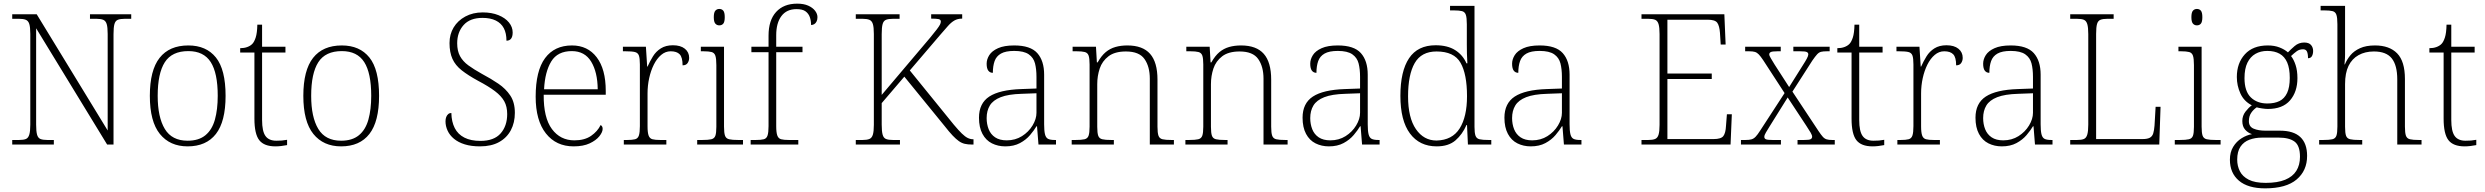

<svg xmlns="http://www.w3.org/2000/svg" viewBox="-20 -792 13614 1052"><path d="M47 0V-25H84Q109 -25 122 -30.5Q135 -36 140.5 -54.5Q146 -73 146 -109V-606Q146 -643 140.5 -660.5Q135 -678 121.5 -683.5Q108 -689 84 -689H47V-714H181L570 -77V-606Q570 -643 564.5 -660.5Q559 -678 545.5 -683.5Q532 -689 508 -689H473V-714H699V-689H664Q639 -689 625.5 -683.5Q612 -678 607 -660Q602 -642 602 -605V0H567L178 -637V-109Q178 -73 183 -54.5Q188 -36 201.5 -30.5Q215 -25 240 -25H275V0Z M1008 10Q911 10 856 -58Q801 -126 801 -267Q801 -407 854.5 -475Q908 -543 1012 -543Q1110 -543 1163 -477Q1216 -411 1216 -267Q1216 -126 1163 -58Q1110 10 1008 10ZM1008 -21Q1069 -21 1105.5 -51Q1142 -81 1157.5 -136.5Q1173 -192 1173 -267Q1173 -392 1134.5 -452Q1096 -512 1012 -512Q922 -512 883 -451Q844 -390 844 -267Q844 -150 883 -85.5Q922 -21 1008 -21Z M1489 10Q1427 10 1400.5 -24Q1374 -58 1374 -142V-504H1296V-528Q1317 -528 1334 -534Q1351 -540 1362 -551Q1373 -562 1381 -586.5Q1389 -611 1390 -657H1416V-536H1544V-504H1416V-134Q1416 -73 1434.5 -47Q1453 -21 1494 -21Q1511 -21 1524 -22Q1537 -23 1553 -26V3Q1537 6 1521 8Q1505 10 1489 10Z M1849 10Q1752 10 1697 -58Q1642 -126 1642 -267Q1642 -407 1695.5 -475Q1749 -543 1853 -543Q1951 -543 2004 -477Q2057 -411 2057 -267Q2057 -126 2004 -58Q1951 10 1849 10ZM1849 -21Q1910 -21 1946.5 -51Q1983 -81 1998.5 -136.5Q2014 -192 2014 -267Q2014 -392 1975.5 -452Q1937 -512 1853 -512Q1763 -512 1724 -451Q1685 -390 1685 -267Q1685 -150 1724 -85.5Q1763 -21 1849 -21Z M2610 10Q2562 10 2526.5 -1Q2491 -12 2467.5 -31.5Q2444 -51 2432.5 -76Q2421 -101 2421 -127Q2421 -141 2425 -151Q2429 -161 2436 -167Q2443 -173 2453 -173Q2454 -125 2471.5 -90.5Q2489 -56 2524.5 -38Q2560 -20 2612 -20Q2687 -20 2723 -61Q2759 -102 2759 -167Q2759 -208 2743 -237Q2727 -266 2692 -292.5Q2657 -319 2600 -349Q2545 -379 2510 -406.5Q2475 -434 2459 -469.5Q2443 -505 2443 -556Q2443 -604 2465.5 -641.5Q2488 -679 2529.5 -701.5Q2571 -724 2625 -724Q2674 -724 2711 -709Q2748 -694 2768.5 -669Q2789 -644 2789 -614Q2789 -592 2780.5 -580.5Q2772 -569 2755 -569Q2755 -610 2740.5 -637.5Q2726 -665 2696.5 -679.5Q2667 -694 2624 -694Q2555 -694 2520 -654.5Q2485 -615 2485 -555Q2485 -513 2500.5 -484.5Q2516 -456 2546 -434Q2576 -412 2621 -387Q2670 -361 2710.5 -333.5Q2751 -306 2776 -268.5Q2801 -231 2801 -174Q2801 -120 2779 -78.5Q2757 -37 2714.5 -13.5Q2672 10 2610 10Z M3123 10Q3027 10 2971 -61Q2915 -132 2915 -262Q2915 -404 2966.5 -473.5Q3018 -543 3114 -543Q3200 -543 3249.5 -478Q3299 -413 3299 -294V-273H2959Q2958 -147 3004 -85Q3050 -23 3127 -23Q3183 -23 3218.5 -47.5Q3254 -72 3271 -107Q3276 -104 3279 -99Q3282 -94 3282 -86Q3282 -68 3264 -45.5Q3246 -23 3211 -6.5Q3176 10 3123 10ZM3255 -303Q3254 -397 3219 -454.5Q3184 -512 3113 -512Q3035 -512 3000.5 -455.5Q2966 -399 2961 -303Z M3398 0V-25H3416Q3444 -25 3459.5 -29Q3475 -33 3480.5 -49.5Q3486 -66 3486 -101V-439Q3486 -473 3480.5 -488Q3475 -503 3458.5 -507Q3442 -511 3408 -511H3393V-536H3519L3526 -427H3528Q3541 -456 3557.5 -483Q3574 -510 3601 -527Q3628 -544 3667 -544Q3709 -544 3732.5 -525Q3756 -506 3756 -475Q3756 -459 3747.5 -446.5Q3739 -434 3720 -434Q3720 -478 3704 -494.5Q3688 -511 3655 -511Q3626 -511 3602.5 -491Q3579 -471 3562.5 -438Q3546 -405 3537 -364Q3528 -323 3528 -280V-100Q3528 -65 3534 -49Q3540 -33 3555 -29Q3570 -25 3598 -25H3631V0Z M3800 0V-25H3827Q3861 -25 3877.5 -29Q3894 -33 3899.5 -48Q3905 -63 3905 -97V-435Q3905 -471 3899.5 -487Q3894 -503 3878.5 -507Q3863 -511 3835 -511H3820V-536H3947V-98Q3947 -64 3952.5 -48.5Q3958 -33 3975 -29Q3992 -25 4025 -25H4051V0ZM3921 -653Q3908 -653 3899.5 -662.5Q3891 -672 3891 -698Q3891 -724 3899.5 -733.5Q3908 -743 3921 -743Q3935 -743 3943 -733.5Q3951 -724 3951 -698Q3951 -672 3943 -662.5Q3935 -653 3921 -653Z M4093 0V-25H4121Q4150 -25 4165 -29Q4180 -33 4185.5 -49.5Q4191 -66 4191 -101V-506H4097V-536H4191V-597Q4191 -681 4232.5 -726.5Q4274 -772 4348 -772Q4384 -772 4408.5 -761Q4433 -750 4446 -733Q4459 -716 4459 -698Q4459 -684 4454 -674Q4449 -664 4441 -659.5Q4433 -655 4424 -655Q4424 -679 4417 -698.5Q4410 -718 4393.5 -730Q4377 -742 4344 -742Q4290 -742 4261.5 -704Q4233 -666 4233 -599V-536H4377V-506H4233V-101Q4233 -66 4239 -49.5Q4245 -33 4260 -29Q4275 -25 4303 -25H4354V0Z M4669 0V-25H4706Q4730 -25 4743.5 -30.5Q4757 -36 4762.5 -54Q4768 -72 4768 -108V-606Q4768 -643 4762.5 -660.5Q4757 -678 4743.5 -683.5Q4730 -689 4706 -689H4669V-714H4909V-689H4873Q4848 -689 4834.5 -683.5Q4821 -678 4816 -660Q4811 -642 4811 -605V-272L5076 -585Q5100 -614 5112.5 -630.5Q5125 -647 5130 -656.5Q5135 -666 5135 -674Q5135 -685 5122 -687.5Q5109 -690 5082 -690V-714H5252V-690Q5227 -690 5209 -679.5Q5191 -669 5173.5 -649Q5156 -629 5129 -598L4965 -406L5206 -109Q5232 -78 5250 -60.5Q5268 -43 5282.5 -36Q5297 -29 5312 -29H5314V0H5306Q5283 0 5266 -4Q5249 -8 5233.5 -19Q5218 -30 5199.5 -49.5Q5181 -69 5156 -101L4935 -372L4811 -227V-109Q4811 -73 4816 -54.5Q4821 -36 4834.5 -30.5Q4848 -25 4873 -25H4911V0Z M5488 10Q5448 10 5415 -6.5Q5382 -23 5363 -58.5Q5344 -94 5344 -147Q5344 -226 5400.5 -263Q5457 -300 5576 -304L5659 -307V-371Q5659 -413 5651 -444.5Q5643 -476 5616.5 -494.5Q5590 -513 5537 -513Q5490 -513 5464.5 -498.5Q5439 -484 5429.5 -457Q5420 -430 5420 -393Q5404 -393 5395 -405Q5386 -417 5386 -443Q5386 -467 5400.5 -490Q5415 -513 5448.5 -528Q5482 -543 5537 -543Q5626 -543 5663.5 -501Q5701 -459 5701 -383V-111Q5701 -76 5705.5 -57Q5710 -38 5722 -31.5Q5734 -25 5760 -25H5766V0H5670L5662 -100H5659Q5646 -78 5624 -52Q5602 -26 5568.5 -8Q5535 10 5488 10ZM5496 -23Q5543 -23 5579.5 -46Q5616 -69 5637.5 -104.5Q5659 -140 5659 -174V-281L5578 -278Q5505 -276 5463 -259.5Q5421 -243 5403.5 -214Q5386 -185 5386 -145Q5386 -112 5397 -84Q5408 -56 5432.5 -39.5Q5457 -23 5496 -23Z M5852 0V-25H5872Q5906 -25 5922.5 -29Q5939 -33 5944.5 -48.5Q5950 -64 5950 -98V-439Q5950 -473 5944.5 -488Q5939 -503 5923.5 -507Q5908 -511 5880 -511H5857V-536H5985L5990 -450H5994Q6015 -487 6038.5 -506.5Q6062 -526 6091.5 -534.5Q6121 -543 6157 -543Q6241 -543 6281.5 -497Q6322 -451 6322 -356V-98Q6322 -64 6327.5 -48.5Q6333 -33 6349.5 -29Q6366 -25 6399 -25H6412V0H6280V-361Q6280 -427 6251 -468.5Q6222 -510 6149 -510Q6088 -510 6053.5 -483.5Q6019 -457 6005.5 -416.5Q5992 -376 5992 -331V-97Q5992 -63 5997.5 -48Q6003 -33 6019.5 -29Q6036 -25 6069 -25H6083V0Z M6475 0V-25H6495Q6529 -25 6545.5 -29Q6562 -33 6567.5 -48.5Q6573 -64 6573 -98V-439Q6573 -473 6567.5 -488Q6562 -503 6546.5 -507Q6531 -511 6503 -511H6480V-536H6608L6613 -450H6617Q6638 -487 6661.5 -506.5Q6685 -526 6714.5 -534.5Q6744 -543 6780 -543Q6864 -543 6904.5 -497Q6945 -451 6945 -356V-98Q6945 -64 6950.5 -48.5Q6956 -33 6972.5 -29Q6989 -25 7022 -25H7035V0H6903V-361Q6903 -427 6874 -468.5Q6845 -510 6772 -510Q6711 -510 6676.5 -483.5Q6642 -457 6628.5 -416.5Q6615 -376 6615 -331V-97Q6615 -63 6620.5 -48Q6626 -33 6642.5 -29Q6659 -25 6692 -25H6706V0Z M7261 10Q7221 10 7188 -6.5Q7155 -23 7136 -58.5Q7117 -94 7117 -147Q7117 -226 7173.5 -263Q7230 -300 7349 -304L7432 -307V-371Q7432 -413 7424 -444.5Q7416 -476 7389.5 -494.5Q7363 -513 7310 -513Q7263 -513 7237.5 -498.5Q7212 -484 7202.5 -457Q7193 -430 7193 -393Q7177 -393 7168 -405Q7159 -417 7159 -443Q7159 -467 7173.5 -490Q7188 -513 7221.5 -528Q7255 -543 7310 -543Q7399 -543 7436.5 -501Q7474 -459 7474 -383V-111Q7474 -76 7478.5 -57Q7483 -38 7495 -31.5Q7507 -25 7533 -25H7539V0H7443L7435 -100H7432Q7419 -78 7397 -52Q7375 -26 7341.5 -8Q7308 10 7261 10ZM7269 -23Q7316 -23 7352.5 -46Q7389 -69 7410.5 -104.5Q7432 -140 7432 -174V-281L7351 -278Q7278 -276 7236 -259.5Q7194 -243 7176.5 -214Q7159 -185 7159 -145Q7159 -112 7170 -84Q7181 -56 7205.5 -39.5Q7230 -23 7269 -23Z M7852 10Q7758 10 7705.5 -60.5Q7653 -131 7653 -267Q7653 -402 7700.5 -473Q7748 -544 7846 -544Q7911 -544 7953 -517.5Q7995 -491 8015 -445H8020Q8018 -472 8017.5 -499.5Q8017 -527 8017 -548V-659Q8017 -695 8011.5 -711Q8006 -727 7990.5 -731Q7975 -735 7947 -735H7925V-760H8059V-97Q8059 -64 8064.5 -48.5Q8070 -33 8086.5 -29Q8103 -25 8137 -25H8151V0H8023L8018 -107H8015Q7993 -56 7955 -23Q7917 10 7852 10ZM7851 -22Q7937 -24 7977.5 -88Q8018 -152 8018 -265Q8018 -386 7982.5 -448Q7947 -510 7851 -510Q7768 -510 7731.5 -446.5Q7695 -383 7695 -264Q7695 -147 7738 -84.5Q7781 -22 7851 -22Z M8367 10Q8327 10 8294 -6.5Q8261 -23 8242 -58.5Q8223 -94 8223 -147Q8223 -226 8279.5 -263Q8336 -300 8455 -304L8538 -307V-371Q8538 -413 8530 -444.5Q8522 -476 8495.5 -494.5Q8469 -513 8416 -513Q8369 -513 8343.5 -498.5Q8318 -484 8308.5 -457Q8299 -430 8299 -393Q8283 -393 8274 -405Q8265 -417 8265 -443Q8265 -467 8279.5 -490Q8294 -513 8327.5 -528Q8361 -543 8416 -543Q8505 -543 8542.5 -501Q8580 -459 8580 -383V-111Q8580 -76 8584.5 -57Q8589 -38 8601 -31.5Q8613 -25 8639 -25H8645V0H8549L8541 -100H8538Q8525 -78 8503 -52Q8481 -26 8447.5 -8Q8414 10 8367 10ZM8375 -23Q8422 -23 8458.5 -46Q8495 -69 8516.5 -104.5Q8538 -140 8538 -174V-281L8457 -278Q8384 -276 8342 -259.5Q8300 -243 8282.5 -214Q8265 -185 8265 -145Q8265 -112 8276 -84Q8287 -56 8311.5 -39.5Q8336 -23 8375 -23Z M8974 0V-25H9011Q9035 -25 9048.5 -30.5Q9062 -36 9067.5 -54Q9073 -72 9073 -108V-605Q9073 -642 9067.5 -660Q9062 -678 9049 -683.5Q9036 -689 9011 -689H8974V-714H9428L9435 -548H9408L9404 -612Q9401 -651 9389 -667.5Q9377 -684 9337 -684H9116V-389H9359V-359H9116V-30H9369Q9410 -30 9422.5 -46.5Q9435 -63 9437 -102L9442 -166H9469L9462 0Z M9519 0V-25H9543Q9564 -25 9576.5 -28.5Q9589 -32 9599.5 -43Q9610 -54 9624 -76L9758 -282L9641 -462Q9627 -483 9617 -493.5Q9607 -504 9595.5 -507.5Q9584 -511 9564 -511H9542V-536H9737V-511H9719Q9690 -511 9682 -506.5Q9674 -502 9674 -494Q9674 -487 9682.5 -473Q9691 -459 9703 -439L9783 -315L9859 -436Q9872 -456 9880 -471Q9888 -486 9888 -494Q9888 -503 9879.5 -507Q9871 -511 9844 -511H9806V-536H10005V-511H9990Q9969 -511 9957.5 -508Q9946 -505 9936 -494Q9926 -483 9910 -460L9801 -290L9944 -74Q9958 -53 9967.5 -42.5Q9977 -32 9988.5 -28.5Q10000 -25 10019 -25H10033V0H9829V-25H9864Q9893 -25 9901 -29.5Q9909 -34 9909 -43Q9909 -51 9901 -65Q9893 -79 9877 -103L9775 -258L9677 -101Q9665 -81 9656 -66.5Q9647 -52 9647 -42Q9647 -33 9655.5 -29Q9664 -25 9693 -25H9738V0Z M10240 10Q10178 10 10151.5 -24Q10125 -58 10125 -142V-504H10047V-528Q10068 -528 10085 -534Q10102 -540 10113 -551Q10124 -562 10132 -586.5Q10140 -611 10141 -657H10167V-536H10295V-504H10167V-134Q10167 -73 10185.5 -47Q10204 -21 10245 -21Q10262 -21 10275 -22Q10288 -23 10304 -26V3Q10288 6 10272 8Q10256 10 10240 10Z M10376 0V-25H10394Q10422 -25 10437.5 -29Q10453 -33 10458.5 -49.5Q10464 -66 10464 -101V-439Q10464 -473 10458.5 -488Q10453 -503 10436.5 -507Q10420 -511 10386 -511H10371V-536H10497L10504 -427H10506Q10519 -456 10535.5 -483Q10552 -510 10579 -527Q10606 -544 10645 -544Q10687 -544 10710.5 -525Q10734 -506 10734 -475Q10734 -459 10725.5 -446.5Q10717 -434 10698 -434Q10698 -478 10682 -494.5Q10666 -511 10633 -511Q10604 -511 10580.5 -491Q10557 -471 10540.5 -438Q10524 -405 10515 -364Q10506 -323 10506 -280V-100Q10506 -65 10512 -49Q10518 -33 10533 -29Q10548 -25 10576 -25H10609V0Z M10948 10Q10908 10 10875 -6.5Q10842 -23 10823 -58.5Q10804 -94 10804 -147Q10804 -226 10860.5 -263Q10917 -300 11036 -304L11119 -307V-371Q11119 -413 11111 -444.5Q11103 -476 11076.5 -494.5Q11050 -513 10997 -513Q10950 -513 10924.5 -498.5Q10899 -484 10889.5 -457Q10880 -430 10880 -393Q10864 -393 10855 -405Q10846 -417 10846 -443Q10846 -467 10860.5 -490Q10875 -513 10908.5 -528Q10942 -543 10997 -543Q11086 -543 11123.5 -501Q11161 -459 11161 -383V-111Q11161 -76 11165.5 -57Q11170 -38 11182 -31.5Q11194 -25 11220 -25H11226V0H11130L11122 -100H11119Q11106 -78 11084 -52Q11062 -26 11028.5 -8Q10995 10 10948 10ZM10956 -23Q11003 -23 11039.5 -46Q11076 -69 11097.5 -104.5Q11119 -140 11119 -174V-281L11038 -278Q10965 -276 10923 -259.5Q10881 -243 10863.5 -214Q10846 -185 10846 -145Q10846 -112 10857 -84Q10868 -56 10892.5 -39.5Q10917 -23 10956 -23Z M11323 0V-25H11360Q11385 -25 11398 -30.5Q11411 -36 11416.5 -54.5Q11422 -73 11422 -109V-605Q11422 -642 11416.5 -660Q11411 -678 11398 -683.5Q11385 -689 11360 -689H11323V-714H11561V-689H11527Q11502 -689 11488.5 -683.5Q11475 -678 11470 -660.5Q11465 -643 11465 -606V-30H11719Q11746 -30 11759.5 -37.5Q11773 -45 11778 -61.5Q11783 -78 11785 -104L11791 -207H11818L11811 0Z M11896 0V-25H11923Q11957 -25 11973.5 -29Q11990 -33 11995.5 -48Q12001 -63 12001 -97V-435Q12001 -471 11995.5 -487Q11990 -503 11974.5 -507Q11959 -511 11931 -511H11916V-536H12043V-98Q12043 -64 12048.5 -48.5Q12054 -33 12071 -29Q12088 -25 12121 -25H12147V0ZM12017 -653Q12004 -653 11995.5 -662.5Q11987 -672 11987 -698Q11987 -724 11995.5 -733.5Q12004 -743 12017 -743Q12031 -743 12039 -733.5Q12047 -724 12047 -698Q12047 -672 12039 -662.5Q12031 -653 12017 -653Z M12391 240Q12297 240 12247.5 198Q12198 156 12198 83Q12198 42 12216 12.5Q12234 -17 12262 -34.5Q12290 -52 12319 -57Q12297 -64 12281.5 -81.5Q12266 -99 12266 -129Q12266 -158 12283.5 -180.5Q12301 -203 12318 -215Q12275 -237 12255.5 -280Q12236 -323 12236 -370Q12236 -446 12280 -494.5Q12324 -543 12406 -543Q12442 -543 12470 -532Q12498 -521 12516 -505Q12530 -520 12552.5 -539.5Q12575 -559 12605 -559Q12631 -559 12642.5 -545.5Q12654 -532 12654 -513Q12654 -496 12647.5 -484.5Q12641 -473 12626 -473Q12626 -498 12620 -510Q12614 -522 12599 -522Q12579 -522 12564.5 -511.5Q12550 -501 12533 -485Q12548 -466 12558 -435.5Q12568 -405 12568 -364Q12568 -289 12527.5 -242Q12487 -195 12406 -195Q12394 -195 12373.5 -198Q12353 -201 12345 -204Q12327 -192 12314.5 -173.5Q12302 -155 12302 -128Q12302 -98 12328 -87Q12354 -76 12393 -76H12472Q12547 -76 12584 -41Q12621 -6 12621 62Q12621 143 12563.5 191.5Q12506 240 12391 240ZM12394 210Q12459 210 12500.5 193Q12542 176 12562 144Q12582 112 12582 67Q12582 6 12552.5 -16Q12523 -38 12466 -38H12374Q12336 -38 12305 -26.5Q12274 -15 12256 11.5Q12238 38 12238 83Q12238 117 12252.5 146Q12267 175 12301 192.5Q12335 210 12394 210ZM12403 -225Q12443 -225 12470 -238.5Q12497 -252 12511.5 -283Q12526 -314 12526 -365Q12526 -417 12512 -449.5Q12498 -482 12470.5 -497.5Q12443 -513 12403 -513Q12366 -513 12338 -497Q12310 -481 12294 -448.5Q12278 -416 12278 -364Q12278 -292 12312.5 -258.5Q12347 -225 12403 -225Z M12687 0V-25H12709Q12743 -25 12759.5 -29Q12776 -33 12781.5 -48.5Q12787 -64 12787 -98V-659Q12787 -695 12781.5 -711Q12776 -727 12760.5 -731Q12745 -735 12717 -735H12695V-760H12829V-494Q12829 -484 12828.5 -473Q12828 -462 12827 -453Q12826 -444 12826 -439H12828Q12839 -466 12858.5 -489.5Q12878 -513 12911 -528Q12944 -543 12993 -543Q13072 -543 13114.5 -499.5Q13157 -456 13157 -359V-98Q13157 -64 13162.5 -48.5Q13168 -33 13184.5 -29Q13201 -25 13234 -25H13248V0H13115V-357Q13115 -434 13085 -472Q13055 -510 12987 -510Q12939 -510 12903 -490Q12867 -470 12848 -431Q12829 -392 12829 -331V-97Q12829 -63 12834.5 -48Q12840 -33 12857 -29Q12874 -25 12907 -25H12923V0Z M13484 10Q13422 10 13395.5 -24Q13369 -58 13369 -142V-504H13291V-528Q13312 -528 13329 -534Q13346 -540 13357 -551Q13368 -562 13376 -586.5Q13384 -611 13385 -657H13411V-536H13539V-504H13411V-134Q13411 -73 13429.5 -47Q13448 -21 13489 -21Q13506 -21 13519 -22Q13532 -23 13548 -26V3Q13532 6 13516 8Q13500 10 13484 10Z"/></svg>

Font: Noto Serif Kannada ExtraLight
Style: Regular
Weight: 250
Version: Version 2.003